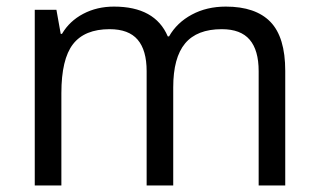

<svg xmlns="http://www.w3.org/2000/svg" viewBox="-20 -565 970 585"><path d="M768.1 0V-348.1Q768.1 -412.1 740.7 -444.1Q713.4 -476.1 655.8 -476.1Q580.1 -476.1 543.9 -432.6Q507.8 -389.2 507.8 -298.8V0H426.8V-348.1Q426.8 -412.1 399.4 -444.1Q372.1 -476.1 314 -476.1Q237.8 -476.1 202.4 -430.4Q167 -384.8 167 -280.8V0H85.9V-535.2H151.9L165 -461.9H168.9Q191.9 -501 233.6 -522.9Q275.4 -544.9 327.1 -544.9Q452.6 -544.9 491.2 -454.1H495.1Q519 -496.1 564.5 -520.5Q609.9 -544.9 668 -544.9Q758.8 -544.9 804 -498.3Q849.1 -451.7 849.1 -349.1V0Z"/></svg>

Font: f01525491
Style: Regular
Weight: 400
Foundry: Ascender Corporation
Version: Version 1.10